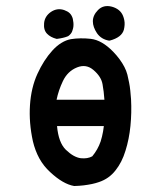

<svg xmlns="http://www.w3.org/2000/svg" viewBox="-20 -619 540 641"><path d="M227.5 2Q190.4 -4.4 147.5 -44.4Q125.5 -64.5 111.3 -90.3Q97.2 -116.2 89.8 -147.5Q76.2 -209.5 80.1 -268.1Q84 -326.7 105 -372.6Q126 -418.5 154.8 -450.2Q169.4 -466.3 185.1 -475.8Q200.7 -485.4 216.8 -488.3Q248 -493.2 283.2 -489.3Q320.3 -484.9 357.9 -446.3Q370.1 -433.6 379.4 -420.9Q388.7 -408.2 395.3 -395.5Q401.9 -382.8 405.3 -369.6Q408.2 -356.9 410.9 -343.8Q413.6 -330.6 415 -316.4Q416.5 -302.2 417.5 -287.6Q419.9 -243.2 415.5 -198.7Q411.1 -154.3 398.9 -115.7Q387.2 -77.1 365.7 -50.3Q344.2 -22.5 310.5 -11.2Q299.3 -7.3 286.6 -4.6Q273.9 -2 259.5 -0.2Q245.1 1.5 228.5 2H228ZM288.1 -97.2Q306.6 -119.6 315.9 -146.5Q318.4 -154.8 320.6 -163.3Q322.8 -171.9 324.2 -180.7Q325.7 -189.5 326.7 -198.2H170.4Q175.3 -143.1 199.7 -119.1Q213.4 -106 225.8 -99.1Q238.3 -92.3 249.5 -90.8Q272.5 -88.4 288.1 -97.2ZM328.6 -286.1Q326.7 -314 322.3 -337.9Q317.9 -363.3 292 -385.3Q267.6 -406.2 237.3 -394Q205.6 -381.3 189.9 -348.1Q175.3 -317.4 168.9 -286.1ZM343.8 -483.4Q317.9 -487.8 303.7 -508.3Q296.9 -518.6 293.5 -528.3Q290 -538.1 290 -547.9Q290 -567.9 307.1 -585.4Q325.2 -604 353.5 -596.7Q381.3 -588.9 390.6 -566.4Q393.6 -559.1 395 -551.5Q396.5 -543.9 396 -535.9Q395.5 -527.8 393.6 -520Q386.7 -494.1 346.2 -483.4H345.2ZM168.5 -489.3Q148.4 -494.6 137.2 -506.3Q125 -518.6 127.2 -541.7Q129.4 -564.9 149.9 -579.1Q170.9 -593.3 194.3 -585.4Q199.7 -583.5 204.6 -580.8Q209.5 -578.1 213.1 -574.5Q216.8 -570.8 219.2 -566.2Q221.7 -561.5 223.1 -556.2Q224.6 -549.3 225.1 -543.2Q225.6 -537.1 225.1 -531.2Q224.6 -525.4 222.7 -520Q222.2 -517.6 221.4 -515.9Q220.7 -514.2 220 -512.2Q219.2 -510.3 218 -508.8Q216.8 -507.3 215.8 -505.9Q214.8 -504.4 213.4 -503.2Q211.9 -502 210.7 -500.7Q209.5 -499.5 207.8 -498.5Q206.1 -497.6 204.6 -497.1Q198.2 -494.6 189.9 -492.7Q181.6 -490.7 170.9 -489.3H169.4Z"/></svg>

Font: NaikaiFont
Style: SemiBold
Weight: 600
Version: Version 1.89